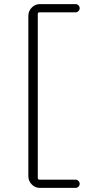

<svg xmlns="http://www.w3.org/2000/svg" viewBox="-20 -790 496 935"><path d="M174 125Q151 125 134.5 108Q118 91 118 68V-713Q118 -736 134.5 -753Q151 -770 174 -770H348Q356 -770 362 -764Q368 -758 368 -750Q368 -742 362 -736Q356 -730 348 -730H173Q164 -730 164 -722V76Q164 85 173 85H348Q356 85 362 91Q368 97 368 105Q368 113 362 119Q356 125 348 125Z"/></svg>

Font: Rounded Mplus 1c Light
Style: Regular
Weight: 300
Version: Version 1.059.20150529